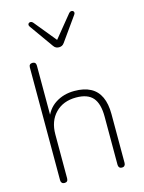

<svg xmlns="http://www.w3.org/2000/svg" viewBox="-138 -1021 828 1107"><g transform="rotate(-15 276.5 -467.5)"><path d="M106 6Q96 6 90.5 0Q85 -6 85 -16V-689Q85 -700 90.5 -705.5Q96 -711 106 -711Q116 -711 121.5 -705.5Q127 -700 127 -689V-366H115Q135 -429 184 -460.5Q233 -492 297 -492Q355 -492 393.5 -471.5Q432 -451 451 -410Q470 -369 470 -308V-16Q470 -6 464.5 0Q459 6 449 6Q439 6 433.5 0Q428 -6 428 -16V-304Q428 -381 397 -417Q366 -453 297 -453Q220 -453 173.5 -405.5Q127 -358 127 -278V-16Q127 6 106 6ZM278 -758Q269 -758 261 -761.5Q253 -765 246 -775L145 -917Q140 -924 141 -930Q142 -936 147 -939Q152 -942 158.5 -941Q165 -940 171 -933L278 -802L385 -933Q391 -940 397.5 -941Q404 -942 409 -939Q414 -936 415 -930Q416 -924 411 -917L310 -775Q303 -765 295 -761.5Q287 -758 278 -758Z"/></g></svg>

Font: Nunito ExtraLight
Style: Regular
Weight: 200
Designer: Vernon Adams
Foundry: Vernon Adams
Version: Version 3.602